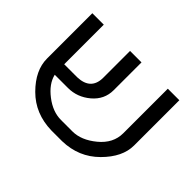

<svg xmlns="http://www.w3.org/2000/svg" viewBox="-127 -815 1030 1030"><g transform="rotate(45 388.0 -300.0)"><path d="M246.1 -299.8Q343.8 -303.2 346.2 -393.1V-600.1H433.1V-389.2Q433.1 -318.4 377 -271Q321.3 -224.1 251 -224.1H150.9Q164.1 -168 224.1 -122.1Q283.7 -76.2 346.2 -76.2H433.1Q499.5 -76.2 565.9 -130.9Q632.8 -186 632.8 -262.2V-600.1H720.2V-256.8Q720.2 -168.9 637.2 -85.9Q554.2 -2.9 431.2 0H349.1Q224.1 -2.9 142.1 -85Q60.1 -167 60.1 -256.8V-600.1H147V-299.8Z"/></g></svg>

Font: Miedinger*
Style: Book
Weight: 400
Version: Version 001.000